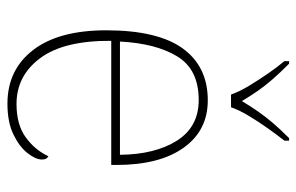

<svg xmlns="http://www.w3.org/2000/svg" viewBox="-164 -642 816 529"><g transform="rotate(90 244.5 -378.0)"><path d="M266 10Q173 10 118.5 -60.5Q64 -131 64 -262Q64 -404 114 -473Q164 -542 257 -542Q340 -542 387.5 -475.5Q435 -409 435 -290V-276H93Q92 -146 140.5 -80.5Q189 -15 267 -15Q324 -15 359 -40.5Q394 -66 411 -103Q416 -100 418 -96Q420 -92 420 -85Q420 -68 402.5 -45.5Q385 -23 351 -6.5Q317 10 266 10ZM407 -300Q406 -397 368 -457Q330 -517 256 -517Q172 -517 136 -458Q100 -399 95 -300ZM241 -606Q233 -629 217 -655.5Q201 -682 183 -708Q165 -734 149 -753V-766H156Q181 -741 198.5 -721Q216 -701 230 -681Q244 -661 259 -636Q274 -661 288 -681Q302 -701 319 -721Q336 -741 361 -766H368V-753Q353 -734 334.5 -708Q316 -682 300 -655.5Q284 -629 276 -606Z"/></g></svg>

Font: Noto Serif Gujarati Thin
Style: Regular
Weight: 250
Version: Version 2.102